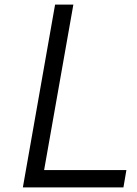

<svg xmlns="http://www.w3.org/2000/svg" viewBox="-20 -820 600 840"><path d="M520 0H80L221 -800H301L173 -76H533Z"/></svg>

Font: Gauge
Style: Oblique
Weight: 400
Italic angle: -80°
Designer: Daniel Pimley
Foundry: Daniel Pimley
Version: Version 2.0